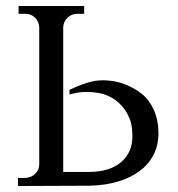

<svg xmlns="http://www.w3.org/2000/svg" viewBox="-20 -620 593 641"><path d="M40 1V-26H62Q82 -26 96 -38.5Q110 -51 111 -69V-529Q110 -548 97 -561Q84 -574 64 -574H42V-600H261V-574H239Q219 -574 205.5 -561Q192 -548 191 -529V-46H277Q345 -46 383.5 -78Q422 -110 422 -165Q422 -177 420.5 -191Q419 -205 416 -215Q405 -246 387.5 -265.5Q370 -285 350 -295.5Q330 -306 309.5 -309.5Q289 -313 271 -313Q260 -313 249.5 -312Q239 -311 231 -309Q221 -307 212 -305V-320Q241 -334 269 -343Q297 -352 323 -352Q361 -352 394.5 -339.5Q428 -327 453.5 -306.5Q479 -286 494 -252Q509 -218 509 -175Q509 -135 492.5 -103Q476 -71 445.5 -48.5Q415 -26 372.5 -13.5Q330 -1 279 0Z"/></svg>

Font: Constantine
Style: Regular
Weight: 400
Designer: Dukom Design
Version: Version 1.001;PS 001.001;hotconv 1.0.56;makeotf.lib2.0.21325